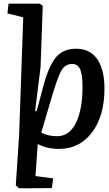

<svg xmlns="http://www.w3.org/2000/svg" viewBox="-20 -787 588 1033"><path d="M389.2 -524.9Q320.3 -524.9 281.5 -479.2Q242.7 -433.6 213.9 -326.2L176.8 -188L168.9 -189.9L198.2 -424.8L210 -755.9L193.8 -767.1H25.9L20 -714.8L105 -693.8L83 -62L64.9 210.9L83 226.1L258.8 225.1L266.1 172.9L170.9 160.2L183.1 -12.2Q232.9 14.2 296.9 14.2Q408.2 14.2 475.1 -74.5Q542 -163.1 542 -310.1Q542 -413.1 502.9 -469Q463.9 -524.9 389.2 -524.9ZM368.2 -442.9Q385.7 -442.9 397.2 -433.6Q408.7 -424.3 414.3 -405.5Q419.9 -386.7 421.9 -366.2Q423.8 -345.7 423.8 -315.9Q423.8 -198.2 388.7 -126.2Q353.5 -54.2 287.1 -54.2Q239.3 -54.2 202.1 -73.2L236.8 -191.9Q242.2 -210 252 -243.2Q286.1 -360.8 307.1 -401.9Q328.1 -442.9 368.2 -442.9Z"/></svg>

Font: Literata Book SemiBold
Style: Italic
Weight: 600
Italic angle: -3°
Designer: Latin by Veronika Burian and Jose Scaglione. Greek by Irene Vlachou. Cyrillic by Vera Evstafieva
Foundry: TypeTogether
Version: Version 1.003;PS 001.003;hotconv 1.0.88;makeotf.lib2.5.64775